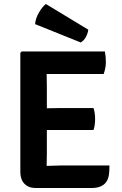

<svg xmlns="http://www.w3.org/2000/svg" viewBox="-20 -941 610 963"><path d="M215 -171 214 -109 284 -111H529Q529 -79 526 -62Q515 2 440 2H159Q123 2 102.5 -19.5Q82 -41 82 -78V-676L89 -683H506Q511 -658 511 -629.5Q511 -601 500 -570H214L215 -501V-398L280 -399H449Q457 -376 457 -344Q457 -312 449 -289H215ZM210 -921 423 -792Q415 -746 385 -728L156 -820Q158 -848 175 -877.5Q192 -907 210 -921Z"/></svg>

Font: Signika
Style: Semibold
Weight: 600
Designer: Anna Giedrys
Foundry: Anna Giedrys
Version: Version 1.001